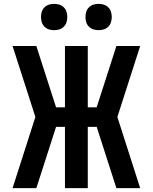

<svg xmlns="http://www.w3.org/2000/svg" viewBox="-20 -973 790 993"><path d="M45 0 163 -368 45 -735H168L270 -418H316V-735H434V-418H480L582 -735H705L587 -368L705 0H582L480 -317H434V0H316V-317H270L168 0ZM490 -817Q476 -817 463 -821Q450 -825 440 -835Q430 -845 426 -858Q422 -871 422 -885Q422 -899 426 -912Q430 -925 440 -935Q450 -945 463 -949Q476 -953 490 -953Q504 -953 517 -949Q530 -945 540 -935Q550 -925 554 -912Q558 -899 558 -885Q558 -871 554 -858Q550 -845 540 -835Q530 -825 517 -821Q504 -817 490 -817ZM260 -817Q246 -817 233 -821Q220 -825 210 -835Q200 -845 196 -858Q192 -871 192 -885Q192 -899 196 -912Q200 -925 210 -935Q220 -945 233 -949Q246 -953 260 -953Q274 -953 287 -949Q300 -945 310 -935Q320 -925 324 -912Q328 -899 328 -885Q328 -871 324 -858Q320 -845 310 -835Q300 -825 287 -821Q274 -817 260 -817Z"/></svg>

Font: Iosevka Book
Style: Bold
Weight: 700
Designer: Belleve Invis
Foundry: Belleve Invis
Version: Version 28.0.7; ttfautohint (v1.8.3)